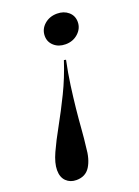

<svg xmlns="http://www.w3.org/2000/svg" viewBox="-153 -482 527 730"><g transform="rotate(-20 110.5 -117.0)"><path d="M137.9 -252.4 146 -250.8Q135.5 -200.8 129 -153.6Q122.6 -106.5 118.1 -63.3Q113.7 -20.2 110.9 17.7Q108.1 55.6 104 87.1Q100.8 134.7 82.7 163.7Q64.5 192.7 27.4 192.7Q2.4 192.7 -13.7 177Q-29.8 161.3 -29.8 132.3Q-29.8 104 -12.1 64.9Q5.6 25.8 33.1 -23.4Q60.5 -72.6 88.7 -130.2Q116.9 -187.9 137.9 -252.4ZM173.4 -427.4Q200.8 -427.4 219 -411.7Q237.1 -396 237.1 -371Q237.1 -344.4 216.1 -325.4Q195.2 -306.5 165.3 -306.5Q137.1 -306.5 119 -322.6Q100.8 -338.7 100.8 -362.9Q100.8 -390.3 121.8 -408.9Q142.7 -427.4 173.4 -427.4Z"/></g></svg>

Font: Playfair 144pt
Style: Bold Italic
Weight: 700
Italic angle: -15.6°
Designer: Claus Eggers Sørensen
Foundry: Claus Eggers Sørensen
Version: Version 2.203